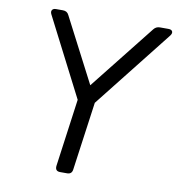

<svg xmlns="http://www.w3.org/2000/svg" viewBox="-83 -820 828 895"><g transform="rotate(10 331.0 -372.5)"><path d="M261 0Q236 0 239 -26L283 -346L93 -717Q87 -729 92 -737Q97 -745 110 -745H143Q163 -745 171 -728L329 -423L573 -731Q584 -745 602 -745H642Q657 -745 661 -736.5Q665 -728 656 -716L364 -346L319 -22Q316 0 294 0Z"/></g></svg>

Font: Pitagon Sans Text
Style: Italic
Weight: 400
Italic angle: -8°
Designer: Travis Tran
Foundry: Pitagon
Version: Version 1.001; ttfautohint (v1.8.4.7-5d5b);gftools[0.9.26]